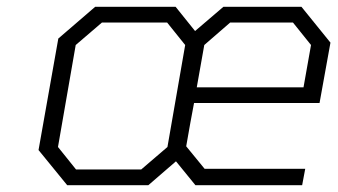

<svg xmlns="http://www.w3.org/2000/svg" viewBox="-20 -543 990 563"><path d="M177 0 93 -103 151 -430 259 -523H495L552 -452L635 -523H864L949 -418L917 -241H549L538 -182L526 -114L580 -48H875L866 0H553L496 -70L415 0ZM203 -46H394L471 -112L523 -411L470 -477H279L202 -411L150 -112ZM557 -287H870L892 -411L839 -477H655L579 -411Z"/></svg>

Font: Tomorrow Light
Style: Italic
Weight: 300
Italic angle: -10°
Designer: Tony de Marco, Monica Rizzolli
Foundry: Just in Type
Version: Version 2.002